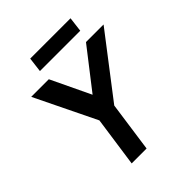

<svg xmlns="http://www.w3.org/2000/svg" viewBox="-236 -1001 1138 1138"><g transform="rotate(-45 333.0 -432.0)"><path d="M517 -700H664.5L369.5 -315.5L325 0H200L245 -315.5L58 -700H205.5L324 -451.5ZM214 -864.5H552L540.5 -771.5H202.5Z"/></g></svg>

Font: Urbanist
Style: Bold Italic
Weight: 700
Italic angle: -8°
Designer: Corey Hu
Foundry: Corey Hu
Version: Version 1.330; ttfautohint (v1.8.4.7-5d5b)